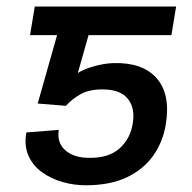

<svg xmlns="http://www.w3.org/2000/svg" viewBox="-20 -548 576 577"><path d="M178.2 -230 93.3 -236.8 175.8 -528.3H509.3L495.1 -442.4H246.1L213.9 -328.6Q231 -339.8 261.7 -348.6Q292.5 -357.4 320.8 -358.4Q408.7 -360.8 450.7 -313Q492.7 -265.1 478.5 -175.8Q470.2 -123 441.2 -81.3Q412.1 -39.6 361.6 -15.4Q311 8.8 237.3 8.8Q202.1 8.8 168 -1Q133.8 -10.7 106.4 -30.3Q79.1 -49.8 65.7 -79.8Q52.2 -109.9 59.1 -149.9L156.7 -157.7Q150.4 -119.1 176.5 -96.2Q202.6 -73.2 250 -73.7Q307.1 -73.2 339.4 -102.1Q371.6 -130.9 378.9 -176.8Q386.7 -223.1 364 -251.2Q341.3 -279.3 288.1 -279.3Q247.1 -279.3 221.2 -264.4Q195.3 -249.5 178.2 -230ZM232.4 -528.3 218.3 -442.4H70.3L84.5 -528.3Z"/></svg>

Font: Inter 18pt
Style: Italic
Weight: 400
Italic angle: -9.3988°
Designer: Rasmus Andersson
Foundry: rsms
Version: Version 4.001;git-66647c0bb